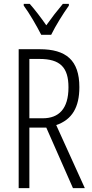

<svg xmlns="http://www.w3.org/2000/svg" viewBox="-20 -967 473 987"><path d="M192 -788H243C266 -835 304 -896 334 -938V-947H303C269 -906 248 -879 218 -837C191 -876 158 -919 133 -947H102V-938C131 -899 168 -835 192 -788ZM184 -714H76V0H131V-311H218L355 0H416L269 -324C351 -352 388 -416 388 -519C388 -658 319 -714 184 -714ZM183 -664C289 -664 332 -621 332 -518C332 -407 282 -359 200 -359H131V-664Z"/></svg>

Font: Noto Sans Myanmar UI ExtraCondensed Light
Style: Regular
Weight: 300
Width: 2
Designer: Monotype Design Team
Foundry: Monotype Imaging Inc.
Version: Version 2.103